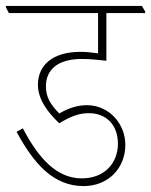

<svg xmlns="http://www.w3.org/2000/svg" viewBox="-40 -642 510 648"><path d="M242 -14C326 -14 383 -75 383 -153C383 -188 370 -220 348 -245C325 -270 292 -287 254 -287C221 -287 191 -277 160 -259C132 -288 115 -312 115 -351C115 -409 158 -443 236 -443C264 -443 291 -440 319 -437V-598H450V-603L439 -622H-20V-617L-10 -598H291V-462C271 -465 250 -467 231 -467C139 -467 88 -423 88 -356C88 -307 120 -264 160 -226C200 -250 227 -260 260 -260C320 -260 358 -219 358 -157C358 -93 314 -40 236 -40C151 -40 90 -108 37 -209L16 -197C75 -88 141 -14 242 -14Z"/></svg>

Font: Noto Serif Devanagari Condensed Thin
Style: Regular
Weight: 100
Width: 3
Designer: Universal Thirst, Indian Type Foundry and the Monotype Design Team
Foundry: Monotype Imaging Inc.
Version: Version 2.004